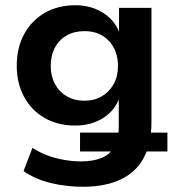

<svg xmlns="http://www.w3.org/2000/svg" viewBox="-20 -524 670 734"><path d="M297 190Q233 190 173.5 175.5Q114 161 70 130L104 41Q131 59 162.5 70.5Q194 82 226.5 87.5Q259 93 289 93Q335 93 366.5 80.5Q398 68 414 42L420 55H286V-17H444L429 4Q432 -6 433 -15.5Q434 -25 434 -37V-150H436Q420 -102 374.5 -73Q329 -44 268 -44Q201 -44 150.5 -73Q100 -102 72 -154Q44 -206 44 -273Q44 -341 72 -393Q100 -445 150.5 -474.5Q201 -504 268 -504Q329 -504 375.5 -474Q422 -444 438 -394H435V-494H559V-55Q559 -36 557 -19.5Q555 -3 553 12L544 -17H620V55H524L546 40Q522 116 458.5 153Q395 190 297 190ZM303 -139Q341 -139 369.5 -156Q398 -173 414.5 -202.5Q431 -232 431 -271Q431 -331 396 -368Q361 -405 303 -405Q264 -405 235 -388.5Q206 -372 190 -342Q174 -312 174 -272Q174 -233 190 -203Q206 -173 235 -156Q264 -139 303 -139Z"/></svg>

Font: Nunito Sans 10pt
Style: Bold
Weight: 700
Designer: Vernon Adams
Foundry: Vernon Adams
Version: Version 3.101;gftools[0.9.27]